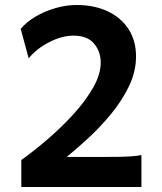

<svg xmlns="http://www.w3.org/2000/svg" viewBox="-20 -745 645 765"><path d="M543.5 -127V0H64.9V-107.4Q114.7 -143.1 169.7 -190.2Q224.6 -237.3 272.7 -290Q320.8 -342.8 351.1 -395.8Q381.3 -448.7 381.3 -495.6Q381.3 -539.1 355 -571Q328.6 -603 272.5 -603Q227.5 -603 177.2 -577.6Q127 -552.2 94.2 -512.7L62.5 -629.9Q85 -657.2 121.3 -678.7Q157.7 -700.2 200.4 -712.6Q243.2 -725.1 284.7 -725.1Q355.5 -725.1 408.9 -700Q462.4 -674.8 492.2 -628.9Q522 -583 522 -520Q522 -460.4 494.4 -402.6Q466.8 -344.7 423.8 -292.5Q380.9 -240.2 333.3 -196Q285.6 -151.9 245.6 -119.6H375Q423.3 -119.6 453.1 -120.1Q482.9 -120.6 503.4 -122.1Q523.9 -123.5 543.5 -127Z"/></svg>

Font: Andika
Style: Bold
Weight: 700
Designer: Victor Gaultney, Annie Olsen, Julie Remington, Don Collingsworth, Eric Hays, Becca Hirsbrunner
Foundry: SIL International
Version: Version 6.101